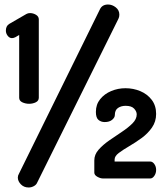

<svg xmlns="http://www.w3.org/2000/svg" viewBox="-20 -791 735 851"><path d="M109 -331Q93 -331 79 -337.5Q65 -344 65 -358V-636L48 -626Q40 -622 33 -622Q22 -622 14 -632.5Q6 -643 6 -655Q6 -665 9.5 -672.5Q13 -680 21 -685L97 -729Q104 -733 113 -733Q127 -733 139.5 -725.5Q152 -718 152 -705V-358Q152 -344 138.5 -337.5Q125 -331 109 -331ZM107 40Q86 40 72.5 26Q59 12 59 -4Q59 -13 64 -21L423 -750Q433 -771 459 -771Q477 -771 493 -758.5Q509 -746 509 -726Q509 -716 505 -708L145 18Q141 28 130 34Q119 40 107 40ZM436 0Q425 0 411.5 -7.5Q398 -15 398 -26V-80Q398 -106 417 -127.5Q436 -149 464 -168.5Q492 -188 520 -206.5Q548 -225 567 -244Q586 -263 586 -284Q586 -297 574.5 -309.5Q563 -322 537 -322Q517 -322 503 -312.5Q489 -303 489 -281Q489 -270 477 -260Q465 -250 444 -250Q428 -250 416.5 -259.5Q405 -269 405 -295Q405 -328 424 -351.5Q443 -375 473 -387.5Q503 -400 536 -400Q571 -400 602 -387Q633 -374 652.5 -348.5Q672 -323 672 -286Q672 -252 653.5 -225.5Q635 -199 607.5 -179Q580 -159 552.5 -143Q525 -127 506.5 -113Q488 -99 488 -84V-75H646Q656 -75 664 -64Q672 -53 672 -38Q672 -23 664 -11.5Q656 0 646 0Z"/></svg>

Font: Dosis
Style: Bold
Weight: 700
Designer: EdgarTolentino, PabloImpallari, IginoMarini
Foundry: EdgarTolentino, PabloImpallari, IginoMarini
Version: Version 3.001; ttfautohint (v1.8.2)